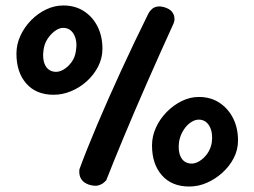

<svg xmlns="http://www.w3.org/2000/svg" viewBox="-20 -682 929 701"><path d="M304 -8Q288 -14 280.5 -23Q273 -32 271 -41.5Q269 -51 269.5 -57.5Q270 -64 270 -64Q296 -135 335 -227Q374 -319 422 -423.5Q470 -528 522 -633Q522 -633 525.5 -638.5Q529 -644 536 -650Q543 -656 554.5 -658Q566 -660 582 -655Q600 -649 607.5 -639.5Q615 -630 616.5 -620Q618 -610 616 -603.5Q614 -597 614 -597Q562 -483 516 -378Q470 -273 432.5 -183Q395 -93 368 -24Q368 -24 361 -17Q354 -10 340.5 -5.5Q327 -1 304 -8ZM176 -336Q112 -336 76 -377Q40 -418 40 -486Q40 -520 54.5 -551.5Q69 -583 93.5 -608Q118 -633 148.5 -647.5Q179 -662 211 -662Q254 -662 286 -641.5Q318 -621 336 -585.5Q354 -550 354 -504Q354 -470 338.5 -439.5Q323 -409 297 -385.5Q271 -362 239.5 -349Q208 -336 176 -336ZM179 -420Q195 -418 212 -428Q229 -438 241.5 -455.5Q254 -473 257 -495Q263 -529 251.5 -553Q240 -577 216 -580Q200 -582 183.5 -571Q167 -560 154.5 -541.5Q142 -523 139 -500Q134 -467 144.5 -445Q155 -423 179 -420ZM671 -1Q607 -1 571 -42Q535 -83 535 -151Q535 -185 549.5 -216.5Q564 -248 588.5 -273Q613 -298 643.5 -313Q674 -328 706 -328Q749 -328 781 -307Q813 -286 831 -250.5Q849 -215 849 -169Q849 -135 833.5 -105Q818 -75 792 -51.5Q766 -28 735 -14.5Q704 -1 671 -1ZM674 -85Q690 -83 707 -93Q724 -103 736.5 -120.5Q749 -138 753 -160Q758 -194 746.5 -218Q735 -242 711 -245Q695 -247 678.5 -236.5Q662 -226 650 -207Q638 -188 634 -166Q629 -132 639.5 -110Q650 -88 674 -85Z"/></svg>

Font: Sour Gummy Medium
Style: Regular
Weight: 500
Designer: Stefie Justprince
Foundry: Eifetstype
Version: Version 1.000